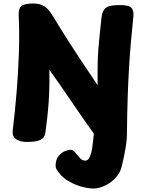

<svg xmlns="http://www.w3.org/2000/svg" viewBox="-20 -809 835 1101"><path d="M240 -46Q236 -18 211 -6.5Q186 5 135 5Q98 5 73.5 -10Q49 -25 53 -61Q67 -177 76 -289.5Q85 -402 88.5 -511.5Q92 -621 87 -726Q86 -761 104 -775Q122 -789 171 -789Q210 -789 234.5 -773Q259 -757 281 -720Q291 -704 304.5 -682Q318 -660 335 -632.5Q352 -605 373.5 -571.5Q395 -538 420.5 -499Q446 -460 476 -415.5Q506 -371 540 -320Q539 -390 540 -438.5Q541 -487 544 -527Q547 -567 551.5 -609Q556 -651 562 -708Q566 -746 585.5 -763Q605 -780 666 -780Q719 -780 733.5 -764Q748 -748 745 -717Q737 -639 730.5 -565.5Q724 -492 719.5 -414Q715 -336 712 -245.5Q709 -155 708 -43Q708 -26 706 -4.5Q704 17 698.5 49Q693 81 681 133Q673 178 644.5 209Q616 240 581 256Q546 272 517 272Q487 272 451.5 262.5Q416 253 383.5 235.5Q351 218 329 195Q322 187 310.5 171.5Q299 156 299 142Q299 107 315 87Q331 67 350.5 58.5Q370 50 381 50Q388 50 395 52Q402 54 408 62Q429 86 440 99Q451 112 470 112Q481 112 488 102Q495 92 500 77Q505 62 507.5 47Q510 32 511 22Q513 5 515 -11Q517 -27 518 -43Q492 -79 468.5 -112.5Q445 -146 422.5 -179Q400 -212 376 -247Q352 -282 324.5 -322Q297 -362 263 -409Q264 -359 263 -312.5Q262 -266 259 -222Q256 -178 251 -134.5Q246 -91 240 -46Z"/></svg>

Font: Playpen Sans ExtraBold
Style: Regular
Weight: 800
Designer: Laura Meseguer, Veronika Burian, José Scaglione
Foundry: TypeTogether
Version: Version 1.001